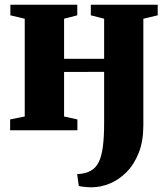

<svg xmlns="http://www.w3.org/2000/svg" viewBox="-20 -553 704 815"><path d="M369 242Q356 242 340.2 240.5Q324.5 239 314.5 236.5L307.5 186Q320.5 186 337.5 182.2Q354.5 178.5 368 170Q387 159 399 135.2Q411 111.5 416.5 70.8Q422 30 422 -31.5V-248L252 -247.5V-58.5L308.5 -46V0H23V-46L85 -58.5V-473.5L24 -488V-533H308V-488L252 -473.5V-303.5H422V-473.5L365.5 -488V-533H649.5V-488L588.5 -473.5V-21Q588.5 46 569 95.5Q549.5 145 517.2 177.5Q485 210 446.2 226Q407.5 242 369 242Z"/></svg>

Font: Merriweather 72pt Black
Style: Regular
Weight: 900
Version: Version 2.100